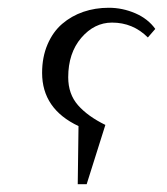

<svg xmlns="http://www.w3.org/2000/svg" viewBox="-20 -472 429 492"><path d="M87.9 -285.2Q87.9 -325.7 101.8 -358.2Q115.7 -390.6 139.4 -410.9Q163.1 -431.2 193.6 -441.7Q224.1 -452.1 258.8 -452.1Q293.9 -452.1 326.7 -438Q359.4 -423.8 377.9 -397.9L358.9 -376Q320.8 -414.1 267.1 -414.1Q221.7 -414.1 188.2 -375Q154.8 -335.9 154.8 -273.9Q154.8 -231 179.9 -202.4Q205.1 -173.8 250 -151.9L202.1 0H179.2L181.2 -148.9Q87.9 -192.9 87.9 -285.2Z"/></svg>

Font: Dihjauti S
Style: Italic
Weight: 400
Italic angle: -9°
Designer: T. Christopher White
Version: Version 3.0.0